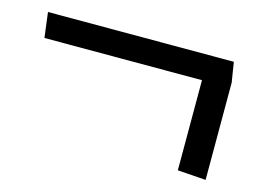

<svg xmlns="http://www.w3.org/2000/svg" viewBox="-54 -492 619 465"><g transform="rotate(15 255.5 -259.0)"><path d="M490 -356V-112L419 -117V-343H24L16 -406H482Z"/></g></svg>

Font: Palanquin
Style: Regular
Weight: 400
Designer: Pria Ravichandran
Version: Version 1.0.4